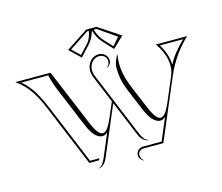

<svg xmlns="http://www.w3.org/2000/svg" viewBox="-118 -957 1371 1185"><g transform="rotate(-15 567.5 -364.0)"><path d="M559.1 -782C567.7 -755.8 579.7 -728.3 599.2 -707.2L661.1 -640L731.3 -707.5L591.1 -800H524.9L384.7 -707.5L454.9 -640L516.8 -707.2C536.3 -728.3 548.3 -755.8 556.9 -782ZM539.2 -788C533.1 -760 526.6 -735.5 508 -715.3L454.4 -657.1L403.8 -705.7L528.5 -788ZM569.8 -788H587.5L704.2 -706.7L661.6 -657.1L608 -715.3C590.4 -734.4 578.9 -760.3 570.5 -785.8ZM399.1 -12H339L184.6 -384.6C151.1 -465.3 115.6 -536.3 54.2 -588H226C235.6 -543.8 249.6 -507.9 267 -466L363.1 -235.4C384.5 -184 413.6 -138.8 454.6 -138.8C466.9 -138.8 476.9 -145.5 486.5 -154.5L425.6 -9.9C413.7 15.8 402.2 40 378.5 46.4L378.9 48.6C405.2 44.8 424 24.7 435 -2L569.1 -318.5L663 -92C674 -65.3 692.8 -45.2 719.1 -41.4L719.5 -43.6C695.8 -50 683.3 -74.2 672.2 -100.8L504.5 -506C498.1 -521.4 494.8 -535.8 494.8 -548.4C494.8 -588.7 523.9 -621.4 559.7 -621.4C585.6 -621.4 606.7 -602.5 606.7 -579.3C606.7 -563.3 600.7 -549.2 587.8 -541L588.8 -539C605.6 -547.1 616.7 -561.7 616.7 -579.3C616.7 -609.1 591.2 -633.4 559.7 -633.4C517.3 -633.4 482.8 -595.3 482.8 -548.4C482.8 -533.9 486.3 -517.9 493.4 -501.3L563.7 -331.5L524.6 -239.2C501.5 -184.7 480.8 -155.8 459.6 -155.8C439 -155.8 418 -182.9 394.2 -240L244 -600H21V-598C97 -547 135.8 -471 173.5 -380L331 0H392ZM672 -600H669C655.2 -573.8 644.5 -550 644.5 -521.2C644.5 -471.6 654.2 -424.3 674.4 -375.4L733.1 -235.4C754.6 -184 783.7 -138.8 824.6 -138.8C836.9 -138.8 846.9 -145.5 856.5 -154.5L796 -12H679C653.1 -12 632 7.7 632 32C632 49.7 643.1 64.3 659.9 72.4L660.9 70.4C648 62.2 642 48.1 642 32C642 14.3 658.6 0 679 0H804L966 -382C1005 -475 1059 -546 1116 -599L1115 -600H917C949.8 -553.3 970.4 -502.8 970.4 -453C970.4 -430.4 966.1 -407.9 956.8 -385.9L894.6 -239.2C871.5 -184.7 850.8 -155.8 829.6 -155.8C809 -155.8 788.1 -182.9 764.2 -240L705.5 -380C682.2 -436.1 667.1 -489.3 667.1 -545.2C667.1 -563.1 668.7 -581.3 672 -600ZM1087.5 -588C1044.6 -545.2 1010 -506.4 982.4 -453C982.4 -499.2 964.9 -546.7 939.3 -588Z"/></g></svg>

Font: SortefaxS01
Style: Medium
Weight: 500
Designer: gluk
Foundry: gluk
Version: Version 0.261